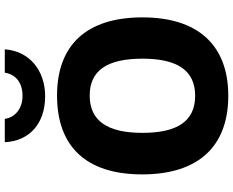

<svg xmlns="http://www.w3.org/2000/svg" viewBox="-108 -880 998 823"><g transform="rotate(-90 391.5 -469.0)"><path d="M390 -775C502 -775 584 -844 591 -948H491C484 -904 452 -872 391 -872C337 -872 299 -904 293 -948H193C198 -842 273 -775 390 -775ZM392 10C609 10 728 -120 728 -358C728 -597 610 -724 393 -724C174 -724 55 -599 55 -359C55 -119 174 10 392 10ZM392 -132C284 -132 233 -207 233 -358C233 -509 285 -584 393 -584C499 -584 551 -511 551 -358C551 -206 499 -132 392 -132Z"/></g></svg>

Font: Kathrein 85 Heavy
Style: Regular
Weight: 900
Designer: Lazydogs Typefoundry, based on Open Sans by Ascender Corporation
Foundry: Lazydogs Typefoundry
Version: Version 1.003;PS 001.003;hotconv 1.0.88;makeotf.lib2.5.64775